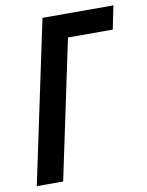

<svg xmlns="http://www.w3.org/2000/svg" viewBox="-82 -773 638 832"><g transform="rotate(-10 237.5 -357.0)"><path d="M12 0 163 -714H475L454 -611H257L128 0Z"/></g></svg>

Font: Noto Sans Condensed SemiBold
Style: Italic
Weight: 600
Width: 3
Italic angle: -12°
Designer: Monotype Design Team
Foundry: Monotype Imaging Inc.
Version: Version 2.013; ttfautohint (v1.8.4.7-5d5b)